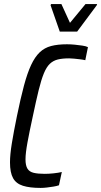

<svg xmlns="http://www.w3.org/2000/svg" viewBox="-20 -913 496 941"><path d="M179 8Q126 8 92.5 -2.5Q59 -13 44 -40Q29 -67 29 -117Q29 -155 38 -210.5Q47 -266 63 -344Q81 -432 97.5 -493.5Q114 -555 132.5 -594.5Q151 -634 174.5 -656.5Q198 -679 230.5 -687.5Q263 -696 308 -696Q327 -696 346.5 -694Q366 -692 383.5 -689.5Q401 -687 411 -682L398 -618Q385 -621 371 -622.5Q357 -624 343.5 -625.5Q330 -627 319 -627Q286 -627 263.5 -621.5Q241 -616 224.5 -600.5Q208 -585 195 -553.5Q182 -522 169.5 -471Q157 -420 141 -344Q124 -266 114.5 -214Q105 -162 105 -132Q105 -102 114.5 -86.5Q124 -71 145 -66Q166 -61 199 -61Q219 -61 242.5 -63.5Q266 -66 283 -70L269 -5Q258 -1 242 1.5Q226 4 210 6Q194 8 179 8ZM273 -758 228 -887 230 -893H281L323 -801L399 -893H456L454 -887L358 -758Z"/></svg>

Font: Saira Condensed
Style: Italic
Weight: 400
Width: 3
Italic angle: -12°
Designer: Hector Gatti with collaboration of the Omnibus-Type team
Foundry: Omnibus-Type
Version: Version 1.100